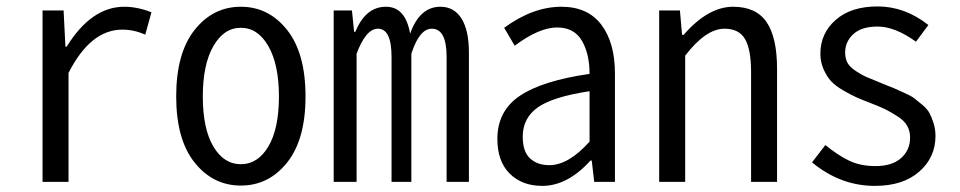

<svg xmlns="http://www.w3.org/2000/svg" viewBox="-20 -574 3030 606"><path d="M114.3 0V-541H180.7L186.5 -426.8H190.4Q268.6 -552.7 372.1 -552.7Q414.1 -552.7 458 -535.2L438.5 -464.8Q402.3 -480.5 366.2 -480.5Q265.6 -480.5 196.3 -343.8V0Z M536.1 -269.5Q536.1 -406.2 594.2 -479.5Q652.3 -552.7 740.2 -552.7Q828.1 -552.7 886.2 -479.5Q944.3 -406.2 944.3 -269.5Q944.3 -133.8 886.2 -61Q828.1 11.7 740.2 11.7Q652.3 11.7 594.2 -61Q536.1 -133.8 536.1 -269.5ZM860.4 -269.5Q860.4 -370.1 827.1 -428.2Q793.9 -486.3 740.2 -486.3Q686.5 -486.3 653.3 -428.2Q620.1 -370.1 620.1 -269.5Q620.1 -168 653.3 -111.8Q686.5 -55.7 740.2 -55.7Q793.9 -55.7 827.1 -111.8Q860.4 -168 860.4 -269.5Z M1033.2 0V-541H1090.8L1097.7 -473.6H1101.6Q1133.8 -552.7 1198.2 -552.7Q1259.8 -552.7 1274.4 -467.8Q1304.7 -552.7 1370.1 -552.7Q1413.1 -552.7 1436.5 -515.6Q1460 -478.5 1460 -408.2V0H1389.6V-394.5Q1389.6 -483.4 1342.8 -483.4Q1303.7 -483.4 1278.3 -404.3V0H1215.8V-394.5Q1215.8 -483.4 1172.9 -483.4Q1134.8 -483.4 1105.5 -404.3V0Z M1691.4 12.7Q1627.9 12.7 1588.9 -25.9Q1549.8 -64.5 1549.8 -135.7Q1549.8 -223.6 1620.6 -271.5Q1691.4 -319.3 1840.8 -340.8Q1840.8 -404.3 1816.4 -445.8Q1792 -487.3 1738.3 -487.3Q1681.6 -487.3 1604.5 -429.7L1571.3 -486.3Q1662.1 -552.7 1752 -552.7Q1835 -552.7 1877.9 -496.1Q1920.9 -439.5 1920.9 -341.8V0H1855.5L1847.7 -67.4H1843.8Q1771.5 12.7 1691.4 12.7ZM1713.9 -52.7Q1774.4 -52.7 1840.8 -127V-286.1Q1724.6 -268.6 1677.2 -234.9Q1629.9 -201.2 1629.9 -142.6Q1629.9 -95.7 1652.8 -74.2Q1675.8 -52.7 1713.9 -52.7Z M2060.5 0V-541H2126L2132.8 -463.9H2137.7Q2214.8 -552.7 2293.9 -552.7Q2366.2 -552.7 2399.4 -504.4Q2432.6 -456.1 2432.6 -356.4V0H2350.6V-346.7Q2350.6 -418 2331.5 -450.7Q2312.5 -483.4 2266.6 -483.4Q2208 -483.4 2142.6 -398.4V0Z M2741.2 12.7Q2632.8 12.7 2543 -61.5L2585 -116.2Q2626 -83 2661.1 -66.4Q2696.3 -49.8 2743.2 -49.8Q2795.9 -49.8 2824.2 -75.2Q2852.5 -100.6 2852.5 -139.6Q2852.5 -160.2 2843.3 -176.8Q2834 -193.4 2812.5 -207Q2791 -220.7 2775.4 -228.5Q2759.8 -236.3 2729.5 -248Q2701.2 -258.8 2683.6 -266.6Q2666 -274.4 2641.6 -288.6Q2617.2 -302.7 2603.5 -317.4Q2589.8 -332 2579.6 -355Q2569.3 -377.9 2569.3 -404.3Q2569.3 -468.8 2617.7 -511.2Q2666 -553.7 2750 -553.7Q2835.9 -553.7 2910.2 -495.1L2871.1 -442.4Q2804.7 -490.2 2750 -490.2Q2699.2 -490.2 2673.3 -466.3Q2647.5 -442.4 2647.5 -408.2Q2647.5 -389.6 2654.8 -376Q2662.1 -362.3 2681.6 -349.6Q2701.2 -336.9 2712.4 -332Q2723.6 -327.1 2754.9 -314.5Q2762.7 -311.5 2766.6 -309.6Q2792 -299.8 2800.8 -295.9Q2809.6 -292 2832.5 -281.7Q2855.5 -271.5 2865.2 -264.2Q2875 -256.8 2891.1 -243.2Q2907.2 -229.5 2914.1 -216.3Q2920.9 -203.1 2926.8 -184.6Q2932.6 -166 2932.6 -144.5Q2932.6 -77.1 2881.3 -32.2Q2830.1 12.7 2741.2 12.7Z"/></svg>

Font: Gen Shin Gothic Monospace Normal
Style: Regular
Weight: 350
Designer: [Source Han Sans]
Ryoko NISHIZUKA  (kana & ideographs); Paul D. Hunt (Latin, Greek & Cyrillic); Wenlong ZHANG  (bopomofo
Version: Version 1.002.20150607